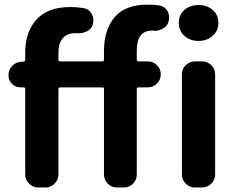

<svg xmlns="http://www.w3.org/2000/svg" viewBox="-20 -832 1040 852"><path d="M433.6 -559.6Q441.4 -559.6 441.4 -567.4V-605.5Q441.4 -699.2 488.3 -755.4Q535.2 -811.5 635.7 -811.5Q662.1 -811.5 688.5 -807.6Q711.9 -802.7 723.6 -782.2Q730.5 -768.6 730.5 -753.9Q730.5 -746.1 728.5 -738.3Q723.6 -716.8 704.1 -706.1Q686.5 -695.3 666 -695.3Q663.1 -695.3 661.1 -696.3Q658.2 -696.3 655.3 -696.3Q586.9 -696.3 586.9 -608.4V-567.4Q586.9 -559.6 594.7 -559.6H635.7Q659.2 -559.6 676.3 -543Q693.4 -526.4 693.4 -502Q693.4 -477.5 676.3 -460.9Q659.2 -444.3 635.7 -444.3H594.7Q586.9 -444.3 586.9 -436.5V-57.6Q586.9 -34.2 570.3 -17.1Q553.7 0 529.3 0H499Q474.6 0 458 -17.1Q441.4 -34.2 441.4 -57.6V-436.5Q441.4 -444.3 433.6 -444.3H247.1Q239.3 -444.3 239.3 -436.5V-57.6Q239.3 -34.2 222.2 -17.1Q205.1 0 181.6 0H149.4Q126 0 108.9 -17.1Q91.8 -34.2 91.8 -57.6V-436.5Q91.8 -444.3 85 -444.3H72.3Q48.8 -444.3 33.2 -460Q17.6 -475.6 17.6 -498Q17.6 -521.5 33.2 -538.6Q48.8 -555.7 71.3 -557.6L85 -558.6Q91.8 -558.6 91.8 -566.4V-597.7Q91.8 -689.5 141.6 -745.1Q191.4 -800.8 293 -800.8Q322.3 -800.8 352.5 -795.9Q376 -791 386.7 -770.5Q394.5 -755.9 394.5 -741.2Q394.5 -733.4 392.6 -725.6Q387.7 -705.1 368.2 -694.3Q350.6 -684.6 331.1 -684.6Q328.1 -684.6 325.2 -684.6Q318.4 -684.6 311.5 -684.6Q278.3 -684.6 258.8 -662.6Q239.3 -640.6 239.3 -597.7V-567.4Q239.3 -559.6 247.1 -559.6ZM861.3 -650.4Q823.2 -650.4 798.3 -672.9Q773.4 -695.3 773.4 -730.5Q773.4 -765.6 797.9 -787.6Q822.3 -809.6 861.3 -809.6Q899.4 -809.6 924.3 -787.6Q949.2 -765.6 949.2 -730.5Q949.2 -695.3 923.8 -672.9Q898.4 -650.4 861.3 -650.4ZM844.7 0Q821.3 0 804.2 -17.1Q787.1 -34.2 787.1 -57.6V-502Q787.1 -526.4 804.2 -543Q821.3 -559.6 844.7 -559.6H877Q900.4 -559.6 917.5 -543Q934.6 -526.4 934.6 -502V-57.6Q934.6 -34.2 917.5 -17.1Q900.4 0 877 0Z"/></svg>

Font: Gen Jyuu Gothic Monospace Bold
Style: Bold
Weight: 700
Designer: [Source Han Sans]
Ryoko NISHIZUKA  (kana & ideographs); Paul D. Hunt (Latin, Greek & Cyrillic); Wenlong ZHANG  (bopomofo
Version: Version 1.002.20150607